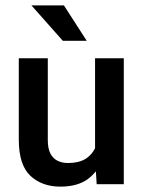

<svg xmlns="http://www.w3.org/2000/svg" viewBox="-20 -695 536 715"><path d="M303 -543H214L97 -675H218ZM334 -478H441V-9H340L337 -57Q323 -40 307 -28Q268 0 205 0Q136 0 93 -40.5Q50 -81 50 -175V-478H158V-174Q158 -141 168 -122.5Q178 -104 195 -96Q212 -88 232 -88Q276 -88 301 -105Q322 -119 334 -143Z"/></svg>

Font: Placeholder Sans Medium
Style: Regular
Weight: 500
Designer: The Branx Europe S.L
Version: Version 1.006;Fontself Maker 3.5.7